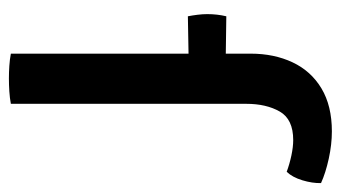

<svg xmlns="http://www.w3.org/2000/svg" viewBox="-191 -588 784 442"><g transform="rotate(90 201.0 -367.0)"><path d="M159.5 -494 158.5 -410 17.5 -407.5Q15.5 -417.5 14 -429.5Q12.5 -441.5 12.5 -452Q12.5 -475 17.5 -496ZM103.5 -552Q103.5 -606 123.5 -648.5Q143.5 -691 183.5 -715Q223.5 -739 282.5 -739Q312.5 -739 345.5 -731.8Q378.5 -724.5 401.5 -714Q402 -694 395 -671Q388 -648 375.5 -635Q358 -641.5 338 -645.8Q318 -650 302.5 -650Q254.5 -650 236.8 -619Q219 -588 219 -542V0Q206 2.5 190.5 3.5Q175 4.5 160.5 4.5Q146.5 4.5 131.5 3.5Q116.5 2.5 103.5 0Z"/></g></svg>

Font: Signika Medium
Style: Regular
Weight: 500
Designer: Anna Giedry
Foundry: Anna Giedry
Version: Version 2.000